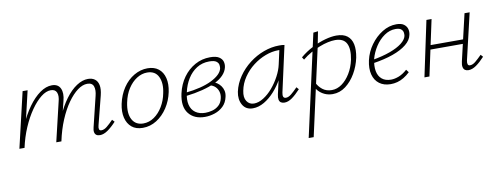

<svg xmlns="http://www.w3.org/2000/svg" viewBox="-62 -788 3636 1400"><g transform="rotate(-10 1756.0 -88.5)"><path d="M635 4Q618 4 608 -3Q598 -10 595 -24.5Q592 -39 598 -61L652 -283Q663 -325 653.5 -353Q644 -381 607 -381Q572 -381 535 -353.5Q498 -326 462 -275.5Q426 -225 396.5 -155Q367 -85 349 0H321Q343 -97 377 -174Q411 -251 450.5 -304.5Q490 -358 533.5 -386.5Q577 -415 618 -415Q649 -415 669 -400Q689 -385 695 -355.5Q701 -326 690 -281L636 -69Q631 -51 634 -40Q637 -29 651 -29Q671 -29 692.5 -46.5Q714 -64 740 -91L756 -74Q723 -38 692.5 -17Q662 4 635 4ZM38 0 134 -410H171L75 0ZM50 0Q70 -86 102.5 -161.5Q135 -237 176 -294Q217 -351 262 -383Q307 -415 351 -415Q397 -415 413.5 -379.5Q430 -344 415 -288L344 0H311L379 -287Q391 -330 380.5 -355.5Q370 -381 337 -381Q302 -381 264 -351Q226 -321 189 -268Q152 -215 122.5 -146.5Q93 -78 76 0Z M952 6Q901 6 870 -20Q839 -46 828 -91Q817 -136 829 -193Q843 -259 877 -309.5Q911 -360 959 -388Q1007 -416 1059 -416Q1109 -416 1140.5 -391Q1172 -366 1183 -321.5Q1194 -277 1182 -219Q1169 -156 1135.5 -105Q1102 -54 1054.5 -24Q1007 6 952 6ZM961 -25Q1004 -25 1041 -50.5Q1078 -76 1104.5 -120Q1131 -164 1141 -217Q1157 -289 1134 -337.5Q1111 -386 1051 -386Q1011 -386 974 -362.5Q937 -339 909.5 -296.5Q882 -254 870 -195Q854 -117 879 -71Q904 -25 961 -25Z M1412 6Q1332 6 1291.5 -46Q1251 -98 1272 -193Q1287 -259 1323 -309Q1359 -359 1410.5 -387.5Q1462 -416 1522 -416Q1566 -416 1588 -402Q1610 -388 1616 -367.5Q1622 -347 1617 -325Q1610 -294 1585 -268Q1560 -242 1519.5 -223Q1479 -204 1424.5 -190Q1370 -176 1303 -168L1301 -192Q1425 -205 1498 -241.5Q1571 -278 1581 -323Q1583 -333 1581 -348.5Q1579 -364 1563.5 -375.5Q1548 -387 1511 -387Q1459 -387 1418.5 -361.5Q1378 -336 1351 -292.5Q1324 -249 1312 -195Q1299 -141 1308.5 -102.5Q1318 -64 1347 -43.5Q1376 -23 1420 -23Q1444 -23 1471 -30Q1498 -37 1519.5 -56Q1541 -75 1548 -108Q1554 -134 1547.5 -156.5Q1541 -179 1524.5 -194.5Q1508 -210 1483 -215L1509 -234Q1526 -230 1541.5 -219.5Q1557 -209 1568.5 -193.5Q1580 -178 1585 -157.5Q1590 -137 1584 -112Q1575 -70 1548 -44Q1521 -18 1484.5 -6Q1448 6 1412 6Z M1767 5Q1715 5 1691.5 -36Q1668 -77 1679 -133Q1692 -192 1727 -243Q1762 -294 1812 -332.5Q1862 -371 1919.5 -392Q1977 -413 2033 -413Q2045 -413 2055 -412.5Q2065 -412 2073 -410L1998 -71Q1989 -29 2017 -29Q2036 -29 2057.5 -46.5Q2079 -64 2105 -91L2120 -74Q2086 -37 2057 -16.5Q2028 4 2001 4Q1985 4 1974.5 -3Q1964 -10 1961 -25Q1958 -40 1963 -63L2004 -243L2031 -277Q2020 -226 1993 -176Q1966 -126 1929.5 -85Q1893 -44 1851 -19.5Q1809 5 1767 5ZM1781 -28Q1815 -28 1851.5 -51Q1888 -74 1919.5 -111Q1951 -148 1974.5 -192Q1998 -236 2007 -278L2033 -395L2053 -378Q2048 -379 2039 -379.5Q2030 -380 2022 -380Q1975 -380 1926 -361.5Q1877 -343 1834 -310Q1791 -277 1760 -231.5Q1729 -186 1719 -133Q1709 -85 1727.5 -56.5Q1746 -28 1781 -28Z M2129 289 2296 -462 2331 -466 2308 -350 2166 289ZM2358 4Q2326 4 2299.5 -8Q2273 -20 2254.5 -40Q2236 -60 2227 -86L2245 -103Q2260 -70 2288 -48Q2316 -26 2357 -26Q2396 -26 2431 -51Q2466 -76 2493 -120Q2520 -164 2532 -220Q2547 -298 2525.5 -339.5Q2504 -381 2442 -381Q2418 -381 2388 -374.5Q2358 -368 2325 -355Q2292 -342 2258.5 -323.5Q2225 -305 2195 -280L2183 -299Q2227 -336 2276.5 -361Q2326 -386 2373 -399Q2420 -412 2457 -412Q2508 -412 2537 -389.5Q2566 -367 2574.5 -326Q2583 -285 2572 -228Q2559 -167 2528.5 -114.5Q2498 -62 2454.5 -29Q2411 4 2358 4Z M2787 6Q2737 6 2703.5 -19Q2670 -44 2658.5 -89Q2647 -134 2660 -193Q2674 -254 2710.5 -304.5Q2747 -355 2797 -386Q2847 -417 2902 -417Q2939 -417 2958 -402.5Q2977 -388 2982.5 -367.5Q2988 -347 2983 -325Q2976 -287 2937.5 -255.5Q2899 -224 2835.5 -201.5Q2772 -179 2686 -166L2687 -191Q2763 -204 2819 -224.5Q2875 -245 2907.5 -270.5Q2940 -296 2946 -323Q2948 -334 2946 -348Q2944 -362 2931.5 -373Q2919 -384 2890 -384Q2846 -384 2807 -357Q2768 -330 2740 -287Q2712 -244 2699 -196Q2688 -145 2695 -107Q2702 -69 2727.5 -47.5Q2753 -26 2795 -26Q2822 -26 2853 -38Q2884 -50 2915 -78L2931 -57Q2909 -36 2885 -21.5Q2861 -7 2836.5 -0.5Q2812 6 2787 6Z M3363 4Q3348 4 3337.5 -3Q3327 -10 3323.5 -26Q3320 -42 3326 -67L3406 -410H3444L3364 -69Q3360 -51 3363.5 -40Q3367 -29 3380 -29Q3400 -29 3421 -46.5Q3442 -64 3469 -91L3484 -74Q3451 -38 3421 -17Q3391 4 3363 4ZM3037 0 3124 -410H3162L3074 0ZM3095 -192 3101 -224H3386L3379 -192Z"/></g></svg>

Font: Ysabeau ExtraLight
Style: Italic
Weight: 250
Italic angle: -12°
Version: Version 2.000;gftools[0.9.27.dev2+g8671c4b]